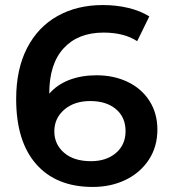

<svg xmlns="http://www.w3.org/2000/svg" viewBox="-20 -730 667 760"><path d="M603 -217Q603 -149 569 -97.5Q535 -46 477 -18Q419 10 347 10Q203 10 123.5 -80Q44 -170 44 -338Q44 -456 87 -539.5Q130 -623 207.5 -666.5Q285 -710 387 -710Q441 -710 488.5 -698.5Q536 -687 571 -665L523 -567Q471 -601 390 -601Q289 -601 232 -539Q175 -477 175 -360V-359Q206 -395 254 -413.5Q302 -432 362 -432Q431 -432 486 -405.5Q541 -379 572 -330Q603 -281 603 -217ZM477 -211Q477 -266 439 -298Q401 -330 337 -330Q274 -330 234.5 -296Q195 -262 195 -210Q195 -159 233.5 -125.5Q272 -92 340 -92Q401 -92 439 -124.5Q477 -157 477 -211Z"/></svg>

Font: Montserrat Alternates SemiBold
Style: Regular
Weight: 600
Designer: Julieta Ulanovsky
Foundry: Julieta Ulanovsky
Version: Version 7.200